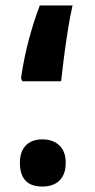

<svg xmlns="http://www.w3.org/2000/svg" viewBox="-20 -668 348 704"><path d="M62 -370 57 -381Q68 -457 86.5 -525.5Q105 -594 126 -648H246Q237 -609 229 -558.5Q221 -508 214.5 -458Q208 -408 204 -370ZM135 16Q53 16 53 -71Q53 -113 75 -135Q97 -157 135 -157Q174 -157 197.5 -135Q221 -113 221 -71Q221 -29 198.5 -6.5Q176 16 135 16Z"/></svg>

Font: Noto Sans Arabic ExtCond ExtBd
Style: Regular
Weight: 800
Width: 2
Designer: Monotype Design Team, Nadine Chahine, Nizar Qandah and Khaled Hosny
Foundry: Monotype Imaging Inc.
Version: Version 2.012; ttfautohint (v1.8.4.7-5d5b)